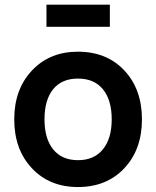

<svg xmlns="http://www.w3.org/2000/svg" viewBox="-20 -773 658 809"><path d="M175.8 -660.2V-753.4H442.9V-660.2ZM308.6 15.1Q188.5 15.1 114.3 -64.2Q40 -143.6 40 -270Q40 -396.5 114.5 -475.8Q189 -555.2 308.6 -555.2Q429.7 -555.2 503.9 -476.1Q578.1 -397 578.1 -270Q578.1 -143.1 503.7 -64Q429.2 15.1 308.6 15.1ZM308.6 -98.1Q376.5 -98.1 413.6 -143.8Q450.7 -189.5 450.7 -270Q450.7 -351.6 413.8 -396.7Q377 -441.9 308.6 -441.9Q240.2 -441.9 203.9 -397Q167.5 -352.1 167.5 -270Q167.5 -188.5 204.3 -143.3Q241.2 -98.1 308.6 -98.1Z"/></svg>

Font: Vela Sans Bd
Style: Bold
Weight: 700
Designer: Principal design: Mikhail Sharanda - project Manrope.
Design modification: Ravid Balaliev
Foundry: Mikhail Sharanda
Version: Version 1.001